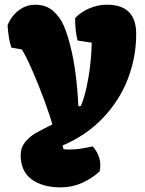

<svg xmlns="http://www.w3.org/2000/svg" viewBox="-20 -599 628 830"><path d="M74.2 -385.3 29.3 -393.1Q22.5 -412.1 18.8 -435.3Q15.1 -458.5 12.7 -489.3Q21 -512.2 38.1 -532.7Q55.2 -553.2 79.3 -565.9Q103.5 -578.6 131.8 -578.6Q178.2 -578.6 208.7 -552.5Q239.3 -526.4 256.1 -487.1Q272.9 -447.8 285.6 -394.5Q311.5 -291.5 318.8 -139.2L329.6 -141.1Q348.6 -183.6 362.1 -262.7Q375.5 -341.8 376.5 -414.6L315.4 -423.8Q304.7 -464.8 304.7 -520Q315.4 -533.2 335.7 -546.6Q356 -560.1 383.8 -569.3Q411.6 -578.6 442.9 -578.6Q568.8 -578.6 568.8 -452.1Q568.8 -352.5 533 -258.8Q497.1 -165 425.3 -89.4Q353.5 -13.7 250.5 29.8L254.4 45.9Q267.6 47.4 280.3 47.4Q321.8 47.4 380.4 33.7Q413.6 70.8 413.6 114.7Q413.6 127.9 410.6 141.6Q381.3 169.9 337.4 190.4Q293.5 210.9 240.7 210.9Q164.1 210.9 116.7 176.3Q69.3 141.6 69.3 70.8Q69.3 39.1 88.6 15.4Q107.9 -8.3 133.5 -23.2Q159.2 -38.1 206.1 -61Q196.8 -97.2 171.4 -165.8Q146 -234.4 118.2 -297.9Q90.3 -361.3 74.2 -385.3Z"/></svg>

Font: Kavoon
Style: Regular
Weight: 400
Designer: Viktoriya Grabowska
Foundry: Viktoriya Grabowska
Version: Version 1.004; ttfautohint (v1.4.1)